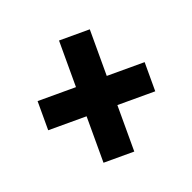

<svg xmlns="http://www.w3.org/2000/svg" viewBox="-63 -436 392 391"><g transform="rotate(-20 133.0 -240.5)"><path d="M100.4 -107.7H167.1V-208.4H249.2V-271.6H167.1V-372.6H100.4V-271.6H17.2V-208.4H100.4Z"/></g></svg>

Font: Anybody Thin
Style: Regular
Weight: 100
Designer: Tyler Finck
Foundry: Etcetera Type Company
Version: Version 1.114;gftools[0.9.25]